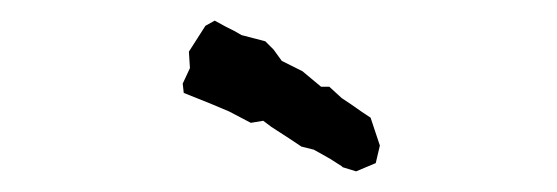

<svg xmlns="http://www.w3.org/2000/svg" viewBox="-20 -750 540 186"><path d="M325 -584 312 -588 311 -589 300 -596 293 -600 284 -605 272 -608 260 -616 243 -627 235 -633 223 -631 202 -642 183 -650 158 -660 157 -669 164 -684 163 -700 179 -725 188 -730 199 -724 207 -720 214 -716 237 -710 245 -702 253 -691 273 -681 291 -666H299L311 -655L320 -649L330 -642L339 -636L348 -609L344 -592Z"/></svg>

Font: Winky Rough Light
Style: Regular
Weight: 300
Designer: Simon Atzbach
Foundry: typofactur
Version: Version 1.206; ttfautohint (v1.8.4.7-5d5b)